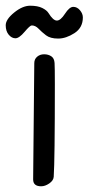

<svg xmlns="http://www.w3.org/2000/svg" viewBox="-83 -652 310 672"><path d="M87 -606Q103 -580 116 -580Q129 -580 144.5 -604Q160 -628 173.5 -628Q187 -628 197 -616Q207 -604 207 -591Q207 -555 177.5 -536Q148 -517 120.5 -517Q93 -517 78 -528.5Q63 -540 52 -551.5Q41 -563 28 -563Q22 -563 3 -540.5Q-16 -518 -29 -518Q-42 -518 -52.5 -530.5Q-63 -543 -63 -563.5Q-63 -584 -33.5 -608Q-4 -632 22.5 -632Q49 -632 65 -624Q81 -616 87 -606ZM61 0Q33 0 33 -24L37 -431Q37 -445 47 -453.5Q57 -462 71.5 -462Q86 -462 96.5 -455Q107 -448 108 -431.5Q109 -415 109 -358Q109 -91 105 -33Q104 -20 89.5 -10Q75 0 61 0Z"/></svg>

Font: Patrick Hand SC
Style: Regular
Weight: 400
Designer: Patrick Wagesreiter
Foundry: Patrick Wagesreiter
Version: Version 1.003;PS 001.003;hotconv 1.0.70;makeotf.lib2.5.58329